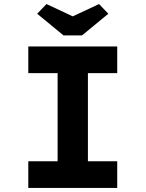

<svg xmlns="http://www.w3.org/2000/svg" viewBox="-20 -930 720 950"><path d="M120 0V-132H265V-568H120V-700H560V-568H415V-132H560V0ZM294 -755 164 -862 210 -910 355 -842H325L470 -910L516 -862L386 -755Z"/></svg>

Font: Lexend Exa SemiBold
Style: Regular
Weight: 600
Designer: Bonnie Shaver-Troup, Thomas Jockin
Foundry: Lexend
Version: Version 1.007